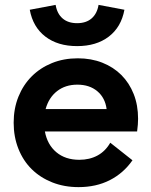

<svg xmlns="http://www.w3.org/2000/svg" viewBox="-20 -753 618 787"><path d="M302 14Q243 14 194 -5.5Q145 -25 110 -59.5Q75 -94 55.5 -143Q36 -192 36 -250Q36 -308 55.5 -356.5Q75 -405 110 -440Q145 -475 193 -494.5Q241 -514 299 -514Q354 -514 399.5 -496Q445 -478 477.5 -445.5Q510 -413 528 -367.5Q546 -322 546 -266Q546 -255 545 -242Q544 -229 542 -214H164Q174 -160 211 -129Q248 -98 305 -98Q347 -98 379.5 -115.5Q412 -133 432 -168L523 -96Q486 -43 430 -14.5Q374 14 302 14ZM297 -406Q248 -406 214 -379.5Q180 -353 167 -306H417Q411 -352 379 -379Q347 -406 297 -406ZM296 -564Q217 -564 166 -603Q115 -642 102 -713L208 -733Q214 -697 236.5 -677.5Q259 -658 296 -658Q333 -658 355.5 -677.5Q378 -697 384 -733L490 -713Q477 -642 426 -603Q375 -564 296 -564Z"/></svg>

Font: NT Somic Bold
Style: Regular
Weight: 700
Designer: Ravid Balaliev — lead type designer, mastering
Michael Voronin — secret advisor, marketing
Ivan Kovalenko — best boy
Foundry: NT Type
Version: Version 0.7